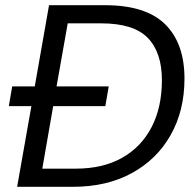

<svg xmlns="http://www.w3.org/2000/svg" viewBox="-20 -720 756 740"><path d="M46 0 101 -311H14L27 -387H114L169 -700H384Q542 -700 616.5 -626.5Q691 -553 691 -417Q691 -294 638 -200Q585 -106 488.5 -53Q392 0 261 0ZM143 -70H272Q377 -70 451 -112Q525 -154 564.5 -230.5Q604 -307 604 -411Q604 -518 549.5 -574Q495 -630 370 -630H241L198 -387H399L386 -311H185Z"/></svg>

Font: DeepMind Sans
Style: Italic
Weight: 400
Italic angle: -10°
Designer: Jonny Pinhorn / Modifications: Colophon Foundry
Foundry: Colophon Foundry
Version: Version 1.002; ttfautohint (v1.8.2)